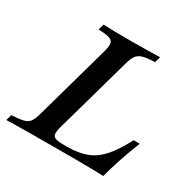

<svg xmlns="http://www.w3.org/2000/svg" viewBox="-148 -703 835 835"><g transform="rotate(30 269.5 -285.5)"><path d="M-16.1 0 -8.1 -29Q32.3 -31.5 52.4 -36.7Q72.6 -41.9 82.3 -56.5Q91.9 -71 99.2 -98.4L204 -472.6Q211.3 -500.8 209.3 -514.9Q207.3 -529 189.9 -534.7Q172.6 -540.3 134.7 -541.9L142.7 -571Q184.7 -568.5 281.5 -568.5Q327.4 -568.5 365.3 -569.4Q403.2 -570.2 426.6 -571L418.5 -541.9Q381.5 -540.3 360.9 -535.1Q340.3 -529.8 329.4 -516.1Q318.5 -502.4 310.5 -472.6L204.8 -96Q196.8 -68.5 198 -54.8Q199.2 -41.1 212.1 -36.3Q225 -31.5 253.2 -31.5H270.2Q327.4 -31.5 367.7 -46.8Q408.1 -62.1 441.1 -99.2Q474.2 -136.3 507.3 -200.8H537.9Q512.9 -137.1 497.2 -89.1Q481.5 -41.1 471 0Q429 -1.6 381.5 -2Q333.9 -2.4 271.8 -2.4Q176.6 -2.4 104 -2Q31.5 -1.6 -16.1 0Z"/></g></svg>

Font: Playfair 5pt SemiExpanded Light SemiBold
Style: Italic
Weight: 600
Italic angle: -15.6°
Version: Version 2.001;gftools[0.9.30]